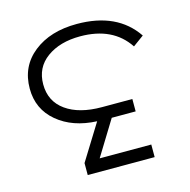

<svg xmlns="http://www.w3.org/2000/svg" viewBox="-102 -785 873 884"><g transform="rotate(-15 335.0 -342.5)"><path d="M209 0V-57L315 -228Q200 -233 127 -294Q54 -355 54 -453Q54 -559 133.5 -622Q213 -685 340 -685Q532 -685 620 -555L568 -517Q496 -626 340 -626Q243 -626 181 -581Q119 -536 119 -456Q119 -375 182 -330Q245 -285 353 -285H498V-226H384L282 -60H528V0Z"/></g></svg>

Font: Zaghawa Beria
Style: Regular
Weight: 400
Designer: Anonymous
Foundry: Designed by a volunteer who chooses to remain anonymous, in cooperation with SIL International and the Mission Protestan
Version: Version 1.001